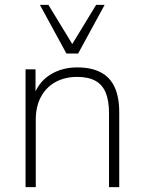

<svg xmlns="http://www.w3.org/2000/svg" viewBox="-20 -769 593 789"><path d="M85 0V-484H126V-366H115Q135 -429 184 -460.5Q233 -492 297 -492Q355 -492 393.5 -472Q432 -452 451 -411Q470 -370 470 -308V0H428V-304Q428 -355 414.5 -388Q401 -421 372 -437Q343 -453 297 -453Q246 -453 207.5 -431.5Q169 -410 148 -370.5Q127 -331 127 -278V0ZM253 -549 144 -749H179L277 -588L375 -749H410L301 -549Z"/></svg>

Font: Nunito Sans 12pt ExtraLight 12pt ExtraLight
Style: Regular
Weight: 250
Version: Version 3.101;gftools[0.9.27]